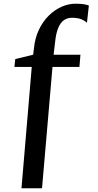

<svg xmlns="http://www.w3.org/2000/svg" viewBox="-20 -843 532 1037"><path d="M96 174 151.5 -481.5H58L62.5 -524L159 -547.5L163.5 -582.5Q169 -638 190 -682.2Q211 -726.5 242.8 -758Q274.5 -789.5 312 -806.2Q349.5 -823 388 -823Q417.5 -823 435.2 -819.8Q453 -816.5 460 -813L449.5 -719.5Q441 -729.5 421 -738.2Q401 -747 368.5 -747Q344.5 -747 325.8 -734.5Q307 -722 294.5 -692.2Q282 -662.5 277 -610.5L269.5 -547.5H414.5L409 -481.5H263.5L207 174Z"/></svg>

Font: Merriweather 48pt SemiBold
Style: Regular
Weight: 600
Version: Version 2.100